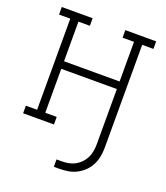

<svg xmlns="http://www.w3.org/2000/svg" viewBox="-131 -610 762 883"><g transform="rotate(20 250.0 -168.5)"><path d="M236 183V147H261Q278 147 294.5 144Q311 141 326 133Q341 125 353 112.5Q365 100 372.5 85Q380 70 383 53Q386 36 386 19V-252H114V-37H170V0H19V-37H74V-483H19V-520H170V-483H114V-289H386V-483H330V-520H481V-483H426V19Q426 42 422 63.5Q418 85 408 105Q398 125 382 140.5Q366 156 346.5 166Q327 176 305 179.5Q283 183 261 183Z"/></g></svg>

Font: Iosevka Curly Slab Extralight
Style: Regular
Weight: 200
Monospace: yes
Designer: Belleve Invis
Foundry: Belleve Invis
Version: Version 22.1.2; ttfautohint (v1.8.4)